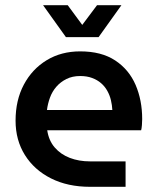

<svg xmlns="http://www.w3.org/2000/svg" viewBox="-20 -720 606 740"><path d="M327 0Q241 0 176.5 -32.5Q112 -65 76 -122.5Q40 -180 40 -255Q40 -334 72 -394Q104 -454 160 -488Q216 -522 289 -522Q371 -522 424 -487Q477 -452 502.5 -393Q528 -334 528 -261Q528 -251 527 -238Q526 -225 524 -218H162Q168 -178 191 -151.5Q214 -125 249 -111.5Q284 -98 327 -98H464V0ZM161 -296H413Q412 -315 407.5 -334Q403 -353 393.5 -370Q384 -387 369.5 -399.5Q355 -412 335 -419.5Q315 -427 289 -427Q259 -427 236 -415.5Q213 -404 197 -385.5Q181 -367 172.5 -343.5Q164 -320 161 -296ZM234 -577 146 -700H241L297 -624L354 -700H448L360 -577Z"/></svg>

Font: MuseoModerno Thin Medium
Style: Regular
Weight: 500
Version: Version 1.003